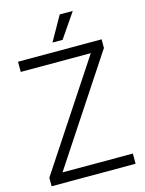

<svg xmlns="http://www.w3.org/2000/svg" viewBox="-135 -1003 816 1083"><g transform="rotate(-15 273.0 -462.0)"><path d="M28.3 0H518.6V-59.6H107.9L515.1 -677.2V-727.5H26.9V-668H436L28.3 -49.8ZM242.7 -781.7H301.8L399.4 -924.3H323.2Z"/></g></svg>

Font: Guggenheim Sans Display Light
Style: Regular
Weight: 300
Designer: Modified by Tom Baber under direction of Pentagram Design 2023
Foundry: rsms
Version: Version 1.001;Glyphs 3.1.2 (3151)